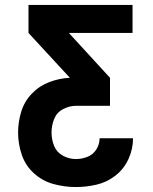

<svg xmlns="http://www.w3.org/2000/svg" viewBox="-20 -550 616 775"><path d="M286 205Q329 205 371 195Q413 185 447 158Q481 131 499 91Q517 51 517 8H382Q382 32 369 53Q356 74 333 83Q310 92 286 92Q259 92 234 78.5Q209 65 198.5 39Q188 13 188 -15Q188 -43 198.5 -69.5Q209 -96 234.5 -109.5Q260 -123 288 -123H424V-236L258 -417H515V-530H95V-417L262 -236Q219 -234 178.5 -218.5Q138 -203 108 -171.5Q78 -140 65.5 -98.5Q53 -57 53 -15Q53 31 68 75Q83 119 117.5 150Q152 181 196.5 193Q241 205 286 205Z"/></svg>

Font: Iosevka Sparkle Extrabold
Style: Regular
Weight: 800
Designer: Belleve Invis
Foundry: Belleve Invis
Version: Version 4.5.0; ttfautohint (v1.8.3)